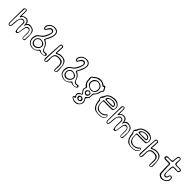

<svg xmlns="http://www.w3.org/2000/svg" viewBox="421 -2359 4384 4384"><g transform="rotate(45 2613.5 -166.5)"><path d="M120 -253Q153 -290 190 -299Q227 -308 263 -297Q295 -287 310.5 -262Q326 -237 327 -202Q342 -225 358 -236.5Q374 -248 400 -250Q423 -252 449 -245Q475 -238 496 -230Q530 -217 545 -183.5Q560 -150 562 -117Q567 -71 566.5 -25Q566 21 564 67Q564 83 553.5 91.5Q543 100 526 100Q510 100 498.5 92.5Q487 85 485 67Q484 41 483.5 16.5Q483 -8 483 -33Q483 -50 483.5 -68Q484 -86 482 -102Q481 -126 469 -141.5Q457 -157 440 -160Q418 -162 399.5 -152Q381 -142 375 -119Q367 -87 362 -53Q357 -19 352 13Q350 24 347.5 35Q345 46 342 57Q338 70 329.5 84.5Q321 99 305 100Q274 100 268 84Q262 68 260 50Q255 20 253 -12Q253 -50 254 -88.5Q255 -127 253 -164Q252 -175 246 -188.5Q240 -202 232 -206Q222 -211 207.5 -208.5Q193 -206 182 -200Q138 -175 132 -122Q128 -91 126 -61Q124 -31 121 0Q120 12 119.5 24Q119 36 117 49Q106 101 67 99Q50 97 39.5 81Q29 65 28 40Q26 -35 28 -114Q29 -187 29.5 -259.5Q30 -332 31 -404Q32 -418 47 -430.5Q62 -443 79 -444Q96 -445 107 -435.5Q118 -426 119 -410Q121 -388 120 -365.5Q119 -343 120 -322ZM322 -138H312Q311 -155 310 -173.5Q309 -192 306 -208Q302 -221 296.5 -233.5Q291 -246 282 -256Q265 -276 244 -279Q223 -282 203 -279Q160 -274 136 -242Q130 -233 123.5 -220.5Q117 -208 106 -212Q96 -215 97.5 -230Q99 -245 99 -255Q99 -292 100.5 -328.5Q102 -365 101 -402Q101 -410 94 -419Q87 -428 81 -429Q68 -431 62 -422.5Q56 -414 56 -402Q55 -379 53.5 -356Q52 -333 51 -311Q50 -238 48.5 -166Q47 -94 46 -22Q46 -3 45 15.5Q44 34 47 54Q48 61 55.5 71.5Q63 82 73 82Q81 82 87.5 74Q94 66 95 59Q100 37 101 15.5Q102 -6 103 -27Q106 -70 112 -112Q118 -154 143 -191Q175 -243 232 -226Q256 -219 265.5 -204Q275 -189 275 -156Q274 -119 272.5 -82.5Q271 -46 271 -9Q271 5 272.5 19Q274 33 279 47Q281 54 288 62Q295 70 302 71Q309 72 317.5 65Q326 58 329 51Q334 41 335.5 30Q337 19 338 9Q343 -27 347 -64Q351 -101 361 -135Q368 -161 388 -173.5Q408 -186 432 -183.5Q456 -181 474 -161Q485 -148 492 -130Q499 -112 500 -95Q502 -64 500 -31.5Q498 1 497 32Q496 41 496.5 50.5Q497 60 500 69Q502 74 506 80.5Q510 87 521 87Q526 87 533 81Q540 75 541 69Q545 61 545.5 51.5Q546 42 547 32Q548 12 547.5 -9Q547 -30 550 -52Q557 -112 528 -168Q523 -178 513 -190.5Q503 -203 492 -208Q477 -216 461.5 -221Q446 -226 425 -226Q384 -226 362.5 -209.5Q341 -193 328 -161Q327 -155 325.5 -149.5Q324 -144 322 -138Z M971 -491Q967 -433 948 -385Q929 -337 902 -293Q891 -275 888 -266Q885 -257 892 -251.5Q899 -246 918 -235Q974 -203 996 -140Q1001 -126 1007 -111.5Q1013 -97 1021 -83Q1037 -58 1054.5 -51Q1072 -44 1100 -51Q1118 -56 1132 -53Q1146 -50 1155 -32Q1161 -19 1150 -1.5Q1139 16 1120 22Q1089 34 1057 35Q1025 36 993 21Q983 16 974.5 15.5Q966 15 955 26Q915 71 865 84.5Q815 98 758 82Q709 68 679.5 34.5Q650 1 643 -49Q636 -105 654.5 -153.5Q673 -202 722 -233Q784 -271 815.5 -328Q847 -385 867 -449Q872 -466 869.5 -480Q867 -494 853 -504Q838 -515 822 -513.5Q806 -512 793 -500Q780 -488 770 -473.5Q760 -459 750 -444Q741 -429 731.5 -416.5Q722 -404 700 -410Q680 -417 673.5 -431.5Q667 -446 668 -465Q670 -512 705.5 -552Q741 -592 793 -606Q842 -619 887 -608Q932 -597 957 -556Q966 -543 969.5 -525.5Q973 -508 971 -491ZM666 -75Q664 -10 698 26.5Q732 63 808 76Q855 82 888 61.5Q921 41 949 3Q960 -12 970 -13.5Q980 -15 995 -2Q1018 17 1047 20.5Q1076 24 1105 16Q1113 14 1122 5Q1131 -4 1128 -14Q1126 -22 1114.5 -26.5Q1103 -31 1086 -25Q1058 -22 1039 -32Q1020 -42 1008 -68Q1001 -82 995.5 -97Q990 -112 983 -127Q969 -159 946.5 -184.5Q924 -210 889 -224Q863 -235 861 -245Q859 -255 872 -280Q892 -322 912.5 -364.5Q933 -407 944 -451Q958 -506 938 -544.5Q918 -583 855 -590Q823 -593 792 -584Q761 -575 735 -551Q695 -514 690 -459Q690 -453 692.5 -444Q695 -435 702 -433Q709 -431 715.5 -437Q722 -443 726 -447Q735 -461 742 -475Q749 -489 758 -502Q775 -528 801.5 -538Q828 -548 851 -538Q876 -528 886.5 -505Q897 -482 889 -448Q873 -378 839.5 -318Q806 -258 743 -219Q697 -191 682.5 -152Q668 -113 666 -75ZM945 -92Q945 -61 926.5 -32Q908 -3 878.5 15Q849 33 817 34Q769 35 738.5 4Q708 -27 707 -77Q706 -108 721 -135Q736 -162 760.5 -178.5Q785 -195 813 -193Q849 -191 878.5 -181.5Q908 -172 926.5 -151Q945 -130 945 -92ZM729 -80Q728 -46 753 -19.5Q778 7 810 8Q839 9 864.5 -5Q890 -19 906.5 -42Q923 -65 923 -91Q924 -111 909 -129.5Q894 -148 871.5 -160Q849 -172 824 -172Q783 -173 756 -147Q729 -121 729 -80Z M1276 -19Q1276 -3 1277 14Q1278 31 1276 48Q1275 75 1259.5 88Q1244 101 1224 100Q1206 98 1193 82Q1180 66 1181 43Q1183 -4 1185.5 -51.5Q1188 -99 1190 -146Q1194 -205 1198 -265Q1202 -325 1206 -384Q1206 -400 1209 -415Q1213 -432 1225.5 -438.5Q1238 -445 1254 -444Q1270 -443 1283 -436Q1296 -429 1296 -415Q1298 -390 1296 -365Q1294 -340 1293 -316Q1292 -303 1291.5 -291Q1291 -279 1290 -267Q1288 -248 1286.5 -238.5Q1285 -229 1291.5 -230Q1298 -231 1319 -242Q1355 -262 1398.5 -262.5Q1442 -263 1476 -255Q1526 -245 1551.5 -210Q1577 -175 1586 -124Q1594 -81 1595.5 -37.5Q1597 6 1599 50Q1600 56 1597.5 63Q1595 70 1592 76Q1585 93 1571 98Q1557 103 1541 101Q1526 99 1520 90Q1514 81 1514 69Q1514 34 1515.5 1.5Q1517 -31 1516 -66Q1516 -151 1435 -167Q1416 -170 1396.5 -170.5Q1377 -171 1357 -168Q1313 -160 1294 -131Q1275 -102 1275 -56Q1275 -45 1275.5 -32Q1276 -19 1276 -19ZM1293 -204Q1284 -200 1275 -205.5Q1266 -211 1266 -221Q1266 -228 1266 -235Q1266 -242 1267 -249Q1269 -287 1271.5 -324.5Q1274 -362 1275 -399Q1275 -406 1268 -415.5Q1261 -425 1252 -426Q1244 -427 1237.5 -418.5Q1231 -410 1229 -403Q1225 -393 1224.5 -382Q1224 -371 1224 -360Q1220 -281 1216.5 -202Q1213 -123 1209 -43Q1208 -17 1207.5 9Q1207 35 1208 61Q1209 67 1214.5 76.5Q1220 86 1229 86Q1250 86 1253 48Q1255 13 1255 -22Q1255 -57 1259 -92Q1266 -141 1292.5 -166Q1319 -191 1367 -196Q1397 -199 1427 -196Q1480 -191 1506.5 -165.5Q1533 -140 1539 -87Q1541 -65 1540 -42.5Q1539 -20 1538 1Q1538 8 1536 22.5Q1534 37 1533.5 52Q1533 67 1536.5 78Q1540 89 1551 89Q1577 89 1577 59Q1577 23 1577.5 -14Q1578 -51 1576 -88Q1575 -121 1558.5 -156.5Q1542 -192 1513 -212Q1480 -235 1448.5 -237.5Q1417 -240 1376 -235Q1359 -233 1335 -223Q1311 -213 1293 -204Z M1997 -491Q1993 -433 1974 -385Q1955 -337 1928 -293Q1917 -275 1914 -266Q1911 -257 1918 -251.5Q1925 -246 1944 -235Q2000 -203 2022 -140Q2027 -126 2033 -111.5Q2039 -97 2047 -83Q2063 -58 2080.5 -51Q2098 -44 2126 -51Q2144 -56 2158 -53Q2172 -50 2181 -32Q2187 -19 2176 -1.5Q2165 16 2146 22Q2115 34 2083 35Q2051 36 2019 21Q2009 16 2000.5 15.5Q1992 15 1981 26Q1941 71 1891 84.5Q1841 98 1784 82Q1735 68 1705.5 34.5Q1676 1 1669 -49Q1662 -105 1680.5 -153.5Q1699 -202 1748 -233Q1810 -271 1841.5 -328Q1873 -385 1893 -449Q1898 -466 1895.5 -480Q1893 -494 1879 -504Q1864 -515 1848 -513.5Q1832 -512 1819 -500Q1806 -488 1796 -473.5Q1786 -459 1776 -444Q1767 -429 1757.5 -416.5Q1748 -404 1726 -410Q1706 -417 1699.5 -431.5Q1693 -446 1694 -465Q1696 -512 1731.5 -552Q1767 -592 1819 -606Q1868 -619 1913 -608Q1958 -597 1983 -556Q1992 -543 1995.5 -525.5Q1999 -508 1997 -491ZM1692 -75Q1690 -10 1724 26.5Q1758 63 1834 76Q1881 82 1914 61.5Q1947 41 1975 3Q1986 -12 1996 -13.5Q2006 -15 2021 -2Q2044 17 2073 20.5Q2102 24 2131 16Q2139 14 2148 5Q2157 -4 2154 -14Q2152 -22 2140.5 -26.5Q2129 -31 2112 -25Q2084 -22 2065 -32Q2046 -42 2034 -68Q2027 -82 2021.5 -97Q2016 -112 2009 -127Q1995 -159 1972.5 -184.5Q1950 -210 1915 -224Q1889 -235 1887 -245Q1885 -255 1898 -280Q1918 -322 1938.5 -364.5Q1959 -407 1970 -451Q1984 -506 1964 -544.5Q1944 -583 1881 -590Q1849 -593 1818 -584Q1787 -575 1761 -551Q1721 -514 1716 -459Q1716 -453 1718.5 -444Q1721 -435 1728 -433Q1735 -431 1741.5 -437Q1748 -443 1752 -447Q1761 -461 1768 -475Q1775 -489 1784 -502Q1801 -528 1827.5 -538Q1854 -548 1877 -538Q1902 -528 1912.5 -505Q1923 -482 1915 -448Q1899 -378 1865.5 -318Q1832 -258 1769 -219Q1723 -191 1708.5 -152Q1694 -113 1692 -75ZM1971 -92Q1971 -61 1952.5 -32Q1934 -3 1904.5 15Q1875 33 1843 34Q1795 35 1764.5 4Q1734 -27 1733 -77Q1732 -108 1747 -135Q1762 -162 1786.5 -178.5Q1811 -195 1839 -193Q1875 -191 1904.5 -181.5Q1934 -172 1952.5 -151Q1971 -130 1971 -92ZM1755 -80Q1754 -46 1779 -19.5Q1804 7 1836 8Q1865 9 1890.5 -5Q1916 -19 1932.5 -42Q1949 -65 1949 -91Q1950 -111 1935 -129.5Q1920 -148 1897.5 -160Q1875 -172 1850 -172Q1809 -173 1782 -147Q1755 -121 1755 -80Z M2569 -458Q2586 -478 2602 -474.5Q2618 -471 2628 -448Q2633 -436 2639.5 -424Q2646 -412 2654 -402Q2681 -366 2647 -337Q2640 -331 2634.5 -321Q2629 -311 2628 -301Q2624 -258 2603.5 -223Q2583 -188 2554 -156Q2543 -143 2543 -122Q2540 -100 2540.5 -77Q2541 -54 2536 -32Q2533 -18 2521.5 -5.5Q2510 7 2499 17Q2487 27 2483.5 36.5Q2480 46 2490 59Q2519 99 2519 141Q2519 183 2490 221Q2462 261 2420 273.5Q2378 286 2332 275Q2316 272 2301 263.5Q2286 255 2272 247Q2262 241 2254 229Q2246 217 2246 207Q2244 198 2260 189Q2270 184 2273 173.5Q2276 163 2271 153Q2252 109 2272.5 77Q2293 45 2355 28Q2345 14 2337 3Q2329 -8 2320 -18Q2300 -41 2294 -65.5Q2288 -90 2301 -118Q2309 -135 2299 -148Q2289 -161 2275 -174Q2245 -201 2234 -233.5Q2223 -266 2222 -307Q2222 -314 2221 -321Q2220 -328 2218 -335Q2211 -372 2222 -395Q2233 -418 2267 -437Q2270 -439 2273.5 -441.5Q2277 -444 2279 -447Q2416 -567 2569 -458ZM2604 -434Q2601 -439 2595.5 -439.5Q2590 -440 2586 -436Q2574 -423 2566.5 -426.5Q2559 -430 2539 -446Q2510 -470 2478 -478Q2446 -486 2409 -481Q2378 -476 2350 -465.5Q2322 -455 2299 -430Q2294 -423 2285 -419.5Q2276 -416 2268 -411Q2255 -403 2246.5 -392.5Q2238 -382 2242 -364Q2244 -351 2245 -338.5Q2246 -326 2247 -313Q2250 -268 2259 -244Q2268 -220 2280 -208Q2292 -196 2303.5 -188.5Q2315 -181 2322 -170Q2327 -163 2330.5 -153.5Q2334 -144 2331 -139Q2306 -99 2316.5 -66Q2327 -33 2358 -4Q2377 13 2372.5 26Q2368 39 2344 50Q2330 57 2316.5 67.5Q2303 78 2295 92Q2281 114 2287 136Q2293 158 2312 177Q2319 184 2309.5 196.5Q2300 209 2289 207Q2284 205 2279 201.5Q2274 198 2269 200Q2259 203 2267 214Q2275 225 2279 230Q2300 248 2335 254Q2370 260 2406 253Q2442 246 2464 226Q2497 197 2499 152.5Q2501 108 2470 65Q2452 40 2456 24Q2460 8 2487 -5Q2495 -10 2504.5 -18Q2514 -26 2515 -33Q2520 -56 2522 -76.5Q2524 -97 2521 -120Q2519 -137 2522.5 -149Q2526 -161 2539 -172Q2565 -194 2580.5 -222Q2596 -250 2601 -283Q2603 -303 2609.5 -319.5Q2616 -336 2632 -349Q2637 -354 2640 -363.5Q2643 -373 2640 -377Q2633 -393 2623.5 -406.5Q2614 -420 2604 -434ZM2562 -286Q2561 -258 2547 -236Q2533 -214 2500 -191Q2495 -187 2478.5 -180Q2462 -173 2451 -174Q2426 -175 2411 -178Q2396 -181 2383.5 -187.5Q2371 -194 2351 -205Q2307 -231 2296 -269.5Q2285 -308 2305 -364Q2314 -389 2336 -407.5Q2358 -426 2385.5 -435Q2413 -444 2440 -439Q2499 -429 2532.5 -393Q2566 -357 2562 -286ZM2540 -307Q2541 -344 2522.5 -369Q2504 -394 2475.5 -407Q2447 -420 2418 -420Q2395 -420 2371.5 -402.5Q2348 -385 2332.5 -358.5Q2317 -332 2316 -306Q2316 -277 2332 -251Q2348 -225 2377.5 -209.5Q2407 -194 2445 -194Q2483 -194 2510.5 -222Q2538 -250 2540 -307ZM2492 -85Q2492 -54 2473.5 -34Q2455 -14 2430 -14Q2402 -15 2381.5 -35.5Q2361 -56 2361 -82Q2362 -106 2383.5 -125.5Q2405 -145 2427 -144Q2456 -143 2474.5 -126.5Q2493 -110 2492 -85ZM2468 -82Q2469 -105 2457.5 -114Q2446 -123 2432 -122Q2415 -121 2403 -111.5Q2391 -102 2389 -85Q2388 -72 2397.5 -57.5Q2407 -43 2422 -43Q2436 -42 2451.5 -52.5Q2467 -63 2468 -82ZM2458 137Q2459 162 2438.5 175Q2418 188 2396 189Q2367 190 2347 172Q2327 154 2327 126Q2328 102 2347 88.5Q2366 75 2393 75Q2418 76 2438 92Q2458 108 2458 137ZM2424 148Q2432 127 2420 113.5Q2408 100 2390 99Q2375 98 2367 106.5Q2359 115 2360 130Q2360 148 2372 157.5Q2384 167 2400 167Q2407 168 2415 160.5Q2423 153 2424 148Z M2844 -202Q2831 -204 2822 -198Q2813 -192 2812 -179Q2811 -148 2811.5 -127Q2812 -106 2817.5 -86Q2823 -66 2835 -38Q2839 -31 2854.5 -17Q2870 -3 2877 1Q2900 14 2930 19Q2960 24 2994 15Q3028 6 3062 -23Q3070 -36 3082.5 -44.5Q3095 -53 3111 -42Q3125 -34 3127 -13.5Q3129 7 3119 23Q3088 78 3026 90Q2994 96 2973.5 97.5Q2953 99 2932 96.5Q2911 94 2876 89Q2825 81 2794 47.5Q2763 14 2747 -32Q2740 -50 2735.5 -69.5Q2731 -89 2729 -108Q2728 -128 2725 -146.5Q2722 -165 2708 -182Q2697 -198 2702 -222.5Q2707 -247 2720 -261Q2725 -266 2731 -272Q2737 -278 2739 -285Q2765 -357 2818.5 -387.5Q2872 -418 2942 -425Q2982 -430 3018.5 -422Q3055 -414 3088 -389Q3118 -367 3130.5 -335.5Q3143 -304 3134 -267Q3130 -248 3121 -226Q3112 -204 3092 -202Q3071 -200 3034 -199.5Q2997 -199 2957.5 -199.5Q2918 -200 2886.5 -200.5Q2855 -201 2844 -202ZM2942 -226Q2974 -226 3006 -225.5Q3038 -225 3070 -226Q3097 -228 3108.5 -240.5Q3120 -253 3121 -280Q3122 -322 3097.5 -352.5Q3073 -383 3029 -393Q2986 -402 2945 -399Q2904 -396 2863 -382Q2784 -356 2766 -277Q2762 -251 2739 -235Q2724 -225 2721 -207Q2718 -189 2731 -181Q2750 -169 2751.5 -153Q2753 -137 2754 -120Q2756 -69 2775 -24.5Q2794 20 2833 48.5Q2872 77 2935 82Q2983 85 3027 74.5Q3071 64 3104 24Q3112 13 3116 1Q3120 -11 3108 -21Q3096 -32 3088.5 -21.5Q3081 -11 3075 -3Q3049 23 3007.5 34.5Q2966 46 2913 39Q2859 32 2830 -9Q2801 -56 2798 -106.5Q2795 -157 2798 -207Q2799 -219 2805.5 -223Q2812 -227 2822 -227Q2853 -226 2882.5 -226Q2912 -226 2942 -226ZM2837 -258Q2800 -261 2815 -292Q2821 -305 2828.5 -318Q2836 -331 2846 -337Q2884 -357 2923.5 -365.5Q2963 -374 3006 -365Q3030 -359 3047.5 -345.5Q3065 -332 3072 -309Q3089 -257 3035 -254Q3024 -253 3012.5 -253.5Q3001 -254 2989 -254H2945Q2945 -254 2925.5 -255Q2906 -256 2880.5 -257Q2855 -258 2837 -258ZM2945 -276Q2945 -276 2957.5 -276.5Q2970 -277 2986.5 -277Q3003 -277 3015 -277Q3027 -277 3039.5 -279Q3052 -281 3053 -295Q3053 -304 3044.5 -315Q3036 -326 3028 -330Q2951 -370 2871 -328Q2864 -324 2859 -317Q2854 -310 2849 -303Q2842 -291 2845.5 -283.5Q2849 -276 2864 -276Z M3281 -253Q3314 -290 3351 -299Q3388 -308 3424 -297Q3456 -287 3471.5 -262Q3487 -237 3488 -202Q3503 -225 3519 -236.5Q3535 -248 3561 -250Q3584 -252 3610 -245Q3636 -238 3657 -230Q3691 -217 3706 -183.5Q3721 -150 3723 -117Q3728 -71 3727.5 -25Q3727 21 3725 67Q3725 83 3714.5 91.5Q3704 100 3687 100Q3671 100 3659.5 92.5Q3648 85 3646 67Q3645 41 3644.5 16.5Q3644 -8 3644 -33Q3644 -50 3644.5 -68Q3645 -86 3643 -102Q3642 -126 3630 -141.5Q3618 -157 3601 -160Q3579 -162 3560.5 -152Q3542 -142 3536 -119Q3528 -87 3523 -53Q3518 -19 3513 13Q3511 24 3508.5 35Q3506 46 3503 57Q3499 70 3490.5 84.5Q3482 99 3466 100Q3435 100 3429 84Q3423 68 3421 50Q3416 20 3414 -12Q3414 -50 3415 -88.5Q3416 -127 3414 -164Q3413 -175 3407 -188.5Q3401 -202 3393 -206Q3383 -211 3368.5 -208.5Q3354 -206 3343 -200Q3299 -175 3293 -122Q3289 -91 3287 -61Q3285 -31 3282 0Q3281 12 3280.5 24Q3280 36 3278 49Q3267 101 3228 99Q3211 97 3200.5 81Q3190 65 3189 40Q3187 -35 3189 -114Q3190 -187 3190.5 -259.5Q3191 -332 3192 -404Q3193 -418 3208 -430.5Q3223 -443 3240 -444Q3257 -445 3268 -435.5Q3279 -426 3280 -410Q3282 -388 3281 -365.5Q3280 -343 3281 -322ZM3483 -138H3473Q3472 -155 3471 -173.5Q3470 -192 3467 -208Q3463 -221 3457.5 -233.5Q3452 -246 3443 -256Q3426 -276 3405 -279Q3384 -282 3364 -279Q3321 -274 3297 -242Q3291 -233 3284.5 -220.5Q3278 -208 3267 -212Q3257 -215 3258.5 -230Q3260 -245 3260 -255Q3260 -292 3261.5 -328.5Q3263 -365 3262 -402Q3262 -410 3255 -419Q3248 -428 3242 -429Q3229 -431 3223 -422.5Q3217 -414 3217 -402Q3216 -379 3214.5 -356Q3213 -333 3212 -311Q3211 -238 3209.5 -166Q3208 -94 3207 -22Q3207 -3 3206 15.5Q3205 34 3208 54Q3209 61 3216.5 71.5Q3224 82 3234 82Q3242 82 3248.5 74Q3255 66 3256 59Q3261 37 3262 15.5Q3263 -6 3264 -27Q3267 -70 3273 -112Q3279 -154 3304 -191Q3336 -243 3393 -226Q3417 -219 3426.5 -204Q3436 -189 3436 -156Q3435 -119 3433.5 -82.5Q3432 -46 3432 -9Q3432 5 3433.5 19Q3435 33 3440 47Q3442 54 3449 62Q3456 70 3463 71Q3470 72 3478.5 65Q3487 58 3490 51Q3495 41 3496.5 30Q3498 19 3499 9Q3504 -27 3508 -64Q3512 -101 3522 -135Q3529 -161 3549 -173.5Q3569 -186 3593 -183.5Q3617 -181 3635 -161Q3646 -148 3653 -130Q3660 -112 3661 -95Q3663 -64 3661 -31.5Q3659 1 3658 32Q3657 41 3657.5 50.5Q3658 60 3661 69Q3663 74 3667 80.5Q3671 87 3682 87Q3687 87 3694 81Q3701 75 3702 69Q3706 61 3706.5 51.5Q3707 42 3708 32Q3709 12 3708.5 -9Q3708 -30 3711 -52Q3718 -112 3689 -168Q3684 -178 3674 -190.5Q3664 -203 3653 -208Q3638 -216 3622.5 -221Q3607 -226 3586 -226Q3545 -226 3523.5 -209.5Q3502 -193 3489 -161Q3488 -155 3486.5 -149.5Q3485 -144 3483 -138Z M3917 -202Q3904 -204 3895 -198Q3886 -192 3885 -179Q3884 -148 3884.5 -127Q3885 -106 3890.5 -86Q3896 -66 3908 -38Q3912 -31 3927.5 -17Q3943 -3 3950 1Q3973 14 4003 19Q4033 24 4067 15Q4101 6 4135 -23Q4143 -36 4155.5 -44.5Q4168 -53 4184 -42Q4198 -34 4200 -13.5Q4202 7 4192 23Q4161 78 4099 90Q4067 96 4046.5 97.5Q4026 99 4005 96.5Q3984 94 3949 89Q3898 81 3867 47.5Q3836 14 3820 -32Q3813 -50 3808.5 -69.5Q3804 -89 3802 -108Q3801 -128 3798 -146.5Q3795 -165 3781 -182Q3770 -198 3775 -222.5Q3780 -247 3793 -261Q3798 -266 3804 -272Q3810 -278 3812 -285Q3838 -357 3891.5 -387.5Q3945 -418 4015 -425Q4055 -430 4091.5 -422Q4128 -414 4161 -389Q4191 -367 4203.5 -335.5Q4216 -304 4207 -267Q4203 -248 4194 -226Q4185 -204 4165 -202Q4144 -200 4107 -199.5Q4070 -199 4030.5 -199.5Q3991 -200 3959.5 -200.5Q3928 -201 3917 -202ZM4015 -226Q4047 -226 4079 -225.5Q4111 -225 4143 -226Q4170 -228 4181.5 -240.5Q4193 -253 4194 -280Q4195 -322 4170.5 -352.5Q4146 -383 4102 -393Q4059 -402 4018 -399Q3977 -396 3936 -382Q3857 -356 3839 -277Q3835 -251 3812 -235Q3797 -225 3794 -207Q3791 -189 3804 -181Q3823 -169 3824.5 -153Q3826 -137 3827 -120Q3829 -69 3848 -24.5Q3867 20 3906 48.5Q3945 77 4008 82Q4056 85 4100 74.5Q4144 64 4177 24Q4185 13 4189 1Q4193 -11 4181 -21Q4169 -32 4161.5 -21.5Q4154 -11 4148 -3Q4122 23 4080.5 34.5Q4039 46 3986 39Q3932 32 3903 -9Q3874 -56 3871 -106.5Q3868 -157 3871 -207Q3872 -219 3878.5 -223Q3885 -227 3895 -227Q3926 -226 3955.5 -226Q3985 -226 4015 -226ZM3910 -258Q3873 -261 3888 -292Q3894 -305 3901.5 -318Q3909 -331 3919 -337Q3957 -357 3996.5 -365.5Q4036 -374 4079 -365Q4103 -359 4120.5 -345.5Q4138 -332 4145 -309Q4162 -257 4108 -254Q4097 -253 4085.5 -253.5Q4074 -254 4062 -254H4018Q4018 -254 3998.5 -255Q3979 -256 3953.5 -257Q3928 -258 3910 -258ZM4018 -276Q4018 -276 4030.5 -276.5Q4043 -277 4059.5 -277Q4076 -277 4088 -277Q4100 -277 4112.5 -279Q4125 -281 4126 -295Q4126 -304 4117.5 -315Q4109 -326 4101 -330Q4024 -370 3944 -328Q3937 -324 3932 -317Q3927 -310 3922 -303Q3915 -291 3918.5 -283.5Q3922 -276 3937 -276Z M4344 -19Q4344 -3 4345 14Q4346 31 4344 48Q4343 75 4327.5 88Q4312 101 4292 100Q4274 98 4261 82Q4248 66 4249 43Q4251 -4 4253.5 -51.5Q4256 -99 4258 -146Q4262 -205 4266 -265Q4270 -325 4274 -384Q4274 -400 4277 -415Q4281 -432 4293.5 -438.5Q4306 -445 4322 -444Q4338 -443 4351 -436Q4364 -429 4364 -415Q4366 -390 4364 -365Q4362 -340 4361 -316Q4360 -303 4359.5 -291Q4359 -279 4358 -267Q4356 -248 4354.5 -238.5Q4353 -229 4359.5 -230Q4366 -231 4387 -242Q4423 -262 4466.5 -262.5Q4510 -263 4544 -255Q4594 -245 4619.5 -210Q4645 -175 4654 -124Q4662 -81 4663.5 -37.5Q4665 6 4667 50Q4668 56 4665.5 63Q4663 70 4660 76Q4653 93 4639 98Q4625 103 4609 101Q4594 99 4588 90Q4582 81 4582 69Q4582 34 4583.5 1.5Q4585 -31 4584 -66Q4584 -151 4503 -167Q4484 -170 4464.5 -170.5Q4445 -171 4425 -168Q4381 -160 4362 -131Q4343 -102 4343 -56Q4343 -45 4343.5 -32Q4344 -19 4344 -19ZM4361 -204Q4352 -200 4343 -205.5Q4334 -211 4334 -221Q4334 -228 4334 -235Q4334 -242 4335 -249Q4337 -287 4339.5 -324.5Q4342 -362 4343 -399Q4343 -406 4336 -415.5Q4329 -425 4320 -426Q4312 -427 4305.5 -418.5Q4299 -410 4297 -403Q4293 -393 4292.5 -382Q4292 -371 4292 -360Q4288 -281 4284.5 -202Q4281 -123 4277 -43Q4276 -17 4275.5 9Q4275 35 4276 61Q4277 67 4282.5 76.5Q4288 86 4297 86Q4318 86 4321 48Q4323 13 4323 -22Q4323 -57 4327 -92Q4334 -141 4360.5 -166Q4387 -191 4435 -196Q4465 -199 4495 -196Q4548 -191 4574.5 -165.5Q4601 -140 4607 -87Q4609 -65 4608 -42.5Q4607 -20 4606 1Q4606 8 4604 22.5Q4602 37 4601.5 52Q4601 67 4604.5 78Q4608 89 4619 89Q4645 89 4645 59Q4645 23 4645.5 -14Q4646 -51 4644 -88Q4643 -121 4626.5 -156.5Q4610 -192 4581 -212Q4548 -235 4516.5 -237.5Q4485 -240 4444 -235Q4427 -233 4403 -223Q4379 -213 4361 -204Z M5169 -42Q5175 0 5154.5 34Q5134 68 5099 89.5Q5064 111 5025.5 116.5Q4987 122 4957 107Q4935 96 4916.5 81Q4898 66 4896 44Q4892 -10 4888.5 -70.5Q4885 -131 4886 -186Q4887 -218 4888.5 -232Q4890 -246 4880.5 -250Q4871 -254 4839 -254Q4818 -254 4797 -254Q4776 -254 4756 -255Q4738 -257 4724.5 -264.5Q4711 -272 4709 -292Q4707 -312 4715 -326.5Q4723 -341 4739 -345Q4760 -350 4784 -347.5Q4808 -345 4829 -346Q4866 -348 4881 -351Q4896 -354 4899.5 -369Q4903 -384 4904 -420Q4905 -458 4915 -496Q4920 -516 4935 -524Q4950 -532 4970 -530Q4992 -527 5000 -514.5Q5008 -502 5007 -482V-401Q5007 -371 5016 -361.5Q5025 -352 5056 -352H5144Q5164 -352 5177 -343.5Q5190 -335 5191 -314Q5193 -291 5181.5 -275Q5170 -259 5148 -257Q5121 -256 5094.5 -256.5Q5068 -257 5042 -259Q5021 -261 5011 -254.5Q5001 -248 5000 -225Q4998 -178 4991 -130.5Q4984 -83 4997 -36Q5001 -23 5006.5 -11.5Q5012 0 5030 0Q5047 0 5055.5 -10Q5064 -20 5068 -34Q5070 -42 5072.5 -50Q5075 -58 5079 -65Q5099 -98 5133 -87Q5165 -77 5169 -42ZM4912 -182Q4912 -182 4913 -160.5Q4914 -139 4915.5 -106.5Q4917 -74 4919 -40Q4921 -6 4923 18Q4928 64 4971 82Q5010 98 5048.5 89Q5087 80 5115 51.5Q5143 23 5149 -18Q5152 -38 5146 -50.5Q5140 -63 5120 -67Q5099 -72 5095 -58.5Q5091 -45 5089 -31Q5076 25 5029 27Q5007 27 4992.5 12Q4978 -3 4976 -32Q4974 -72 4974 -111Q4974 -150 4975 -190Q4976 -224 4978.5 -242.5Q4981 -261 4989.5 -269Q4998 -277 5016.5 -279Q5035 -281 5069 -281Q5079 -281 5095.5 -278.5Q5112 -276 5128.5 -275.5Q5145 -275 5156.5 -282Q5168 -289 5168 -308Q5168 -314 5166 -321Q5164 -328 5151 -330Q5146 -332 5123 -332.5Q5100 -333 5075 -333Q5050 -333 5037 -332Q5005 -332 4993 -345.5Q4981 -359 4982 -391Q4984 -411 4985.5 -430Q4987 -449 4990 -468Q4992 -482 4990.5 -494.5Q4989 -507 4970 -510Q4952 -513 4943 -502Q4934 -491 4931 -474Q4928 -451 4925 -427.5Q4922 -404 4923 -380Q4925 -346 4913.5 -336Q4902 -326 4868 -327Q4843 -328 4815 -328.5Q4787 -329 4763 -327Q4755 -326 4747 -319.5Q4739 -313 4739 -303Q4739 -284 4745.5 -282Q4752 -280 4771 -281Q4776 -281 4783 -280.5Q4790 -280 4797 -280Q4817 -280 4837.5 -279.5Q4858 -279 4878 -280Q4915 -281 4912 -245Q4911 -229 4911.5 -213.5Q4912 -198 4912 -182Z"/></g></svg>

Font: Shizuru
Style: Regular
Weight: 400
Version: Version 1.000